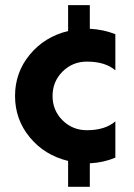

<svg xmlns="http://www.w3.org/2000/svg" viewBox="-20 -721 519 742"><path d="M315.9 -482.9Q260.3 -482.9 221.7 -444.3Q183.1 -405.8 183.1 -350.1Q183.1 -294.4 221.7 -256.1Q260.3 -217.8 315.9 -217.8Q386.2 -217.8 425.8 -252V-111.8Q381.3 -92.8 327.1 -89.8V1H243.2V-99.1Q152.3 -121.1 95.2 -190.2Q38.1 -259.3 38.1 -350.1Q38.1 -440.9 95.2 -510Q152.3 -579.1 243.2 -601.1V-701.2H327.1V-609.9Q380.4 -606.9 425.8 -588.9V-449.2Q386.7 -482.9 315.9 -482.9Z"/></svg>

Font: Orkney
Style: Bold
Weight: 700
Designer: Samuel Oakes and Alfredo Marco Pradil
Foundry: Alfredo Marco Pradil
Version: 1.0